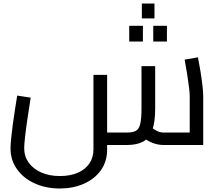

<svg xmlns="http://www.w3.org/2000/svg" viewBox="-20 -827 1251 1095"><path d="M321 248Q242 248 178 219Q114 190 77 138Q40 86 40 19Q40 -2 43.5 -36.5Q47 -71 52.5 -113.5Q58 -156 65 -199.5Q72 -243 78 -282L155 -270Q144 -201 135.5 -142.5Q127 -84 122.5 -42.5Q118 -1 118 19Q118 65 143.5 100.5Q169 136 215 156.5Q261 177 321 177Q381 177 424 158Q467 139 490 105Q513 71 513 25V-400H591V25Q591 95 554.5 145Q518 195 457 221.5Q396 248 321 248ZM591 0V-71H703Q737 -71 755 -81Q773 -91 780 -121Q787 -151 787 -209V-450H865V-209Q865 -131 848.5 -85Q832 -39 796.5 -19.5Q761 0 703 0ZM914 0Q880 0 847.5 -13Q815 -26 784 -54L835 -107Q858 -88 876.5 -79.5Q895 -71 914 -71H1092L1062 -39V-278Q1062 -296 1058 -329Q1054 -362 1047.5 -403.5Q1041 -445 1033 -487L1109 -500Q1116 -465 1123 -422Q1130 -379 1134.5 -340.5Q1139 -302 1139 -278V0ZM789 -722V-807H861V-722ZM717 -590V-680H795V-590ZM854 -590V-680H932V-590Z"/></svg>

Font: Cairo Play
Style: Regular
Weight: 400
Designer: Mohamed Gaber, Accademia di Belle Arti di Urbino
Foundry: Kief Type Foundry, Accademia di Belle Arti di Urbino
Version: Version 3.119